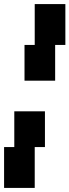

<svg xmlns="http://www.w3.org/2000/svg" viewBox="-20 -720 340 940"><path d="M150 -500H100V-325H250V-500H300V-700H150ZM0 200H150V0H200V-175H50V0H0Z"/></svg>

Font: LS-VG5000 Bold Shifted
Style: Regular
Weight: 400
Designer: Justin Bihan, 2021
Foundry: Justin Bihan, 2021
Version: Version 1.000;Glyphs 3.1.2 (3151)